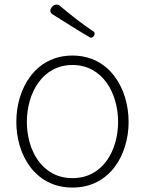

<svg xmlns="http://www.w3.org/2000/svg" viewBox="-20 -827 645 855"><path d="M401.4 -676.3C401.4 -681.2 400.4 -684.1 396.5 -686.5C346.7 -719.7 291.5 -762.7 246.1 -801.8C242.2 -805.2 237.8 -806.6 232.4 -806.6C218.3 -806.6 204.1 -792.5 204.1 -778.8C204.1 -772.9 207.5 -767.6 213.4 -763.7C265.6 -731 325.2 -692.4 379.4 -661.1C380.9 -659.7 382.8 -659.2 385.3 -659.2C394 -659.2 401.4 -668 401.4 -676.3ZM302.7 8.3C469.2 8.3 552.7 -137.2 552.7 -284.2C552.7 -431.2 469.2 -579.6 302.7 -579.6C136.2 -579.6 52.7 -431.2 52.7 -284.2C52.7 -137.2 136.2 8.3 302.7 8.3ZM302.7 -537.6C437.5 -537.6 505.9 -411.1 505.9 -284.2C505.9 -159.2 439.5 -33.7 302.7 -33.7C166 -33.7 99.6 -159.2 99.6 -284.2C99.6 -411.1 168 -537.6 302.7 -537.6Z"/></svg>

Font: Cutive Mono
Style: Regular
Weight: 400
Monospace: yes
Designer: Vernon Adams
Foundry: Vernon Adams
Version: Version 1.002